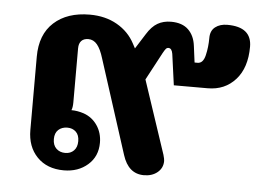

<svg xmlns="http://www.w3.org/2000/svg" viewBox="-43 -562 844 627"><g transform="rotate(5 379.0 -248.0)"><path d="M67 -110V-350Q67 -423 110.5 -462.5Q154 -502 228 -502Q279 -502 317.5 -480Q356 -458 376 -420L384 -405L415 -454Q431 -480 450 -491Q469 -502 494 -502Q531 -502 551 -482.5Q571 -463 575 -430L582 -376H592Q610 -376 616.5 -403Q623 -430 623 -460Q623 -484 638.5 -496Q654 -508 678 -508Q758 -508 758 -443Q758 -374 723 -335Q688 -296 632 -296H521L507 -398Q504 -416 493 -416Q488 -416 484.5 -412Q481 -408 475 -397L427 -307L507 -67Q511 -53 511 -47Q511 -24 493.5 -9.5Q476 5 449 5Q398 5 379 -55L280 -363Q271 -393 259 -407.5Q247 -422 230 -422Q215 -422 207 -413.5Q199 -405 199 -389V-212Q199 -195 195 -186Q215 -186 236 -179Q264 -169 280.5 -144.5Q297 -120 297 -88Q297 -43 265.5 -15.5Q234 12 187 12Q132 12 99.5 -21.5Q67 -55 67 -110ZM226 -87Q226 -107 215 -117.5Q204 -128 187 -128Q169 -128 157.5 -117.5Q146 -107 146 -87Q146 -67 157.5 -56Q169 -45 187 -45Q204 -45 215 -56Q226 -67 226 -87Z"/></g></svg>

Font: Maitree
Style: Bold
Weight: 700
Designer: CadsonDemak Team
Foundry: CadsonDemak
Version: Version 1.002